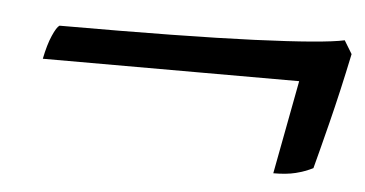

<svg xmlns="http://www.w3.org/2000/svg" viewBox="-31 -457 637 335"><g transform="rotate(5 287.5 -290.0)"><path d="M457 -169 488 -333H39Q44 -358 51 -374Q58 -390 63 -393Q283 -393 404 -398Q525 -403 561 -411L575 -388Q561 -321 547 -265.5Q533 -210 526 -184Q512 -177 496 -173Q480 -169 457 -169Z"/></g></svg>

Font: Texturina 72pt 72pt Regular
Style: Bold Italic
Weight: 700
Italic angle: -11°
Designer: Guillermo Torres Carreño
Foundry: Omnibus-Type
Version: Version 1.002; ttfautohint (v1.8.3)